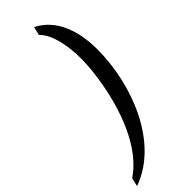

<svg xmlns="http://www.w3.org/2000/svg" viewBox="-337 -765 917 917"><g transform="rotate(-45 122.0 -306.5)"><path d="M-44 136C175 59 284 -224 284 -460C284 -588 244 -699 145 -749L135 -706C182 -662 198 -564 198 -484C198 -355 149 -29 -34 93Z"/></g></svg>

Font: Noto Serif Tamil ExtraCondensed
Style: Italic
Weight: 400
Width: 2
Italic angle: -12°
Designer: Indian Type Foundry, Tom Grace, and the Monotype Design Team
Foundry: Monotype Imaging Inc.
Version: Version 2.003